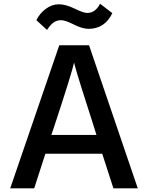

<svg xmlns="http://www.w3.org/2000/svg" viewBox="-20 -992 799 1039"><path d="M35.2 27.3 300.8 -747.1H461.9L725.6 27.3H593.8L533.2 -160.2H225.6L165 27.3ZM176.8 -882.8Q194.3 -918.9 227.5 -943.8Q260.7 -968.8 298.3 -968.8Q335.9 -968.8 383.8 -945.3Q431.6 -921.9 452.1 -921.9Q496.1 -921.9 521.5 -971.7L587.9 -920.9Q546.9 -835.9 459 -835.9Q425.8 -835.9 379.4 -859.4Q333 -882.8 310.5 -882.8Q288.1 -882.8 270.5 -870.6Q252.9 -858.4 234.4 -830.1ZM257.8 -261.7H502L490.2 -299.8Q404.3 -565.4 386.7 -630.9L380.9 -653.3Q369.1 -597.7 270.5 -298.8Z"/></svg>

Font: GenEi M Gothic v2 Medium
Style: Regular
Weight: 500
Version: Version 2.0